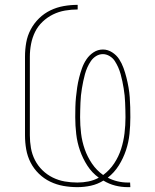

<svg xmlns="http://www.w3.org/2000/svg" viewBox="-20 -763 640 791"><path d="M507 8Q480 8 454.5 1.5Q429 -5 406 -19Q382 -4 354.5 2Q327 8 299 8Q270 8 241.5 3Q213 -2 187 -14.5Q161 -27 140 -47.5Q119 -68 106 -93.5Q93 -119 88 -147.5Q83 -176 83 -205V-530Q83 -559 88 -587.5Q93 -616 106.5 -641.5Q120 -667 141 -687.5Q162 -708 188 -720.5Q214 -733 242.5 -738Q271 -743 300 -743V-724Q274 -724 248 -719.5Q222 -715 198.5 -703.5Q175 -692 155.5 -673.5Q136 -655 124.5 -631.5Q113 -608 108 -582Q103 -556 103 -530V-205Q103 -179 107.5 -153Q112 -127 124 -103.5Q136 -80 155 -61.5Q174 -43 197.5 -31.5Q221 -20 246.5 -15.5Q272 -11 299 -11Q322 -11 344.5 -15.5Q367 -20 387 -31Q359 -51 340 -80.5Q321 -110 309.5 -143Q298 -176 294 -211Q290 -246 290 -280Q290 -301 290.5 -321.5Q291 -342 293 -362.5Q295 -383 298 -403Q301 -423 306 -443Q311 -463 318 -482.5Q325 -502 336.5 -519Q348 -536 365.5 -547.5Q383 -559 404 -559Q424 -559 442 -547.5Q460 -536 471 -519Q482 -502 489 -482.5Q496 -463 501 -443Q506 -423 509.5 -403Q513 -383 514.5 -362.5Q516 -342 516.5 -321.5Q517 -301 517 -280Q517 -246 513.5 -211.5Q510 -177 499 -144Q488 -111 469.5 -81.5Q451 -52 424 -31Q443 -21 464 -16Q485 -11 507 -11H516L517 8ZM405 -42Q432 -62 450.5 -90Q469 -118 479 -149.5Q489 -181 493 -214Q497 -247 497 -280Q497 -295 496.5 -310Q496 -325 495.5 -340Q495 -355 493.5 -369.5Q492 -384 489.5 -399Q487 -414 484 -428.5Q481 -443 477 -457.5Q473 -472 467 -485.5Q461 -499 453 -511.5Q445 -524 431.5 -532Q418 -540 404 -540Q389 -540 376 -532Q363 -524 354.5 -511.5Q346 -499 340 -485.5Q334 -472 330 -457.5Q326 -443 323 -428.5Q320 -414 317.5 -399Q315 -384 313.5 -369.5Q312 -355 311.5 -340Q311 -325 310.5 -310Q310 -295 310 -280Q310 -247 314 -213.5Q318 -180 329 -148.5Q340 -117 359 -89Q378 -61 405 -42Z"/></svg>

Font: Iosevka Thin Extended
Style: Regular
Weight: 100
Width: 7
Monospace: yes
Designer: Belleve Invis
Foundry: Belleve Invis
Version: Version 32.5.0; ttfautohint (v1.8.4)